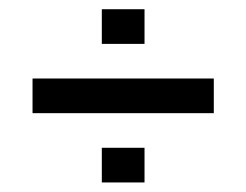

<svg xmlns="http://www.w3.org/2000/svg" viewBox="-20 -459 521 406"><path d="M432.1 -293V-219.7H48.8V-293ZM285.6 -146.5V-73.2H195.3V-146.5ZM285.6 -439.5V-366.2H195.3V-439.5Z"/></svg>

Font: Voltera
Style: Regular
Weight: 400
Designer: Bernd Montag
Version: Version 1.301